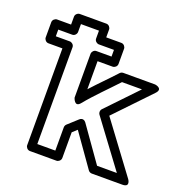

<svg xmlns="http://www.w3.org/2000/svg" viewBox="-140 -902 1012 1053"><g transform="rotate(20 365.5 -375.0)"><path d="M342.1 -230.5 286 -179.5C280.7 -174.7 277.8 -167.3 277.8 -161V-25H172.7V-590C172.7 -605.1 158.4 -615 147.7 -615H66V-654H147.7C162.8 -654 172.7 -668.3 172.7 -679V-725H277.8V-679C277.8 -663.9 292.1 -654 302.8 -654H391.1V-615H302.8C287.7 -615 277.8 -600.7 277.8 -590V-334C277.8 -334 292.7 -282.1 322.2 -318.2C374.1 -381.9 436.2 -441.6 493.1 -503H609.6L439.8 -325.3C431.2 -316.2 431.3 -301.9 437.8 -293.1L637 -25H521.5L379.3 -226.4C373.4 -234.8 358.4 -245.3 342.1 -230.5ZM354.8 -174.5 488.1 14.4C492.2 20.3 500.2 25 508.5 25H686.7C735.9 25 706.8 -14.9 706.8 -14.9L490.5 -306L686.1 -510.7C720.3 -546.6 668 -553 668 -553H482.1C475.9 -553 468.5 -550.1 463.7 -544.9C419.7 -496.8 373.3 -451.4 327.8 -401.2V-565H416.1C426.8 -565 441.1 -574.9 441.1 -590V-679C441.1 -689.7 431.2 -704 416.1 -704H327.8V-750C327.8 -760.7 317.9 -775 302.8 -775H147.7C137 -775 122.7 -765.1 122.7 -750V-704H41C30.3 -704 16 -694.1 16 -679V-590C16 -579.3 25.9 -565 41 -565H122.7V0C122.7 10.7 132.6 25 147.7 25H302.8C313.5 25 327.8 15.1 327.8 0V-149.9Z"/></g></svg>

Font: Asimov
Style: WidOu
Weight: 500
Designer: Google
Version: Version 2.000980; 2014